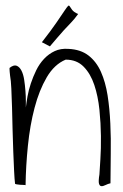

<svg xmlns="http://www.w3.org/2000/svg" viewBox="-20 -654 436 678"><path d="M33.2 -4.9Q31.2 -20.5 29.8 -50.3Q28.3 -80.1 26.9 -117.7Q25.4 -155.3 24.4 -196.3Q23.4 -237.3 22.5 -274.4Q21.5 -311.5 20 -341.3Q18.6 -371.1 15.6 -386.7Q15.6 -387.7 15.1 -391.6Q14.6 -395.5 14.2 -400.4Q13.7 -405.3 13.7 -408.7Q13.7 -412.1 13.7 -414.1Q28.3 -425.8 38.6 -421.9Q48.8 -418 55.7 -404.8Q62.5 -391.6 65.4 -372.1Q68.4 -352.5 69.8 -333Q71.3 -313.5 71.3 -297.4Q71.3 -281.2 71.3 -274.4Q73.2 -291 77.1 -313.5Q81.1 -335.9 88.9 -359.4Q96.7 -382.8 107.9 -405.8Q119.1 -428.7 135.7 -446.3Q152.3 -463.9 173.3 -473.6Q194.3 -483.4 221.7 -481.4Q264.6 -479.5 292.5 -458Q320.3 -436.5 336.4 -400.4Q352.5 -364.3 359.9 -317.4Q367.2 -270.5 369.6 -217.8Q372.1 -165 371.1 -110.8Q370.1 -56.6 370.1 -6.8Q361.3 -4.9 352.5 -0.5Q343.8 3.9 337.9 3.4Q332 2.9 329.6 -5.4Q327.1 -13.7 331.1 -38.1Q332 -55.7 334.5 -92.3Q336.9 -128.9 336.4 -173.8Q335.9 -218.8 331.1 -266.6Q326.2 -314.5 313 -354Q299.8 -393.6 275.4 -418.5Q251 -443.4 211.9 -443.4Q171.9 -426.8 145 -380.9Q118.2 -335 102.1 -273.4Q85.9 -211.9 78.6 -140.1Q71.3 -68.4 70.3 0Q68.4 -1 63 -1Q57.6 -1 51.3 -1.5Q44.9 -2 39.6 -2.9Q34.2 -3.9 33.2 -4.9ZM255.9 -604.5Q243.2 -586.9 230.5 -573.7Q217.8 -560.5 205.6 -547.4Q193.4 -534.2 181.6 -520Q169.9 -505.9 156.2 -490.2L127.9 -504.9Q162.1 -548.8 180.7 -576.2Q199.2 -603.5 208.5 -617.2Q217.8 -630.9 220.7 -633.3Q223.6 -635.7 226.1 -631.8Q228.5 -627.9 234.4 -619.6Q240.2 -611.3 255.9 -604.5Z"/></svg>

Font: Annie Use Your Telescope
Style: Regular
Weight: 400
Designer: Kimberly Geswein
Foundry: Kimberly Geswein
Version: Version 1.002 2001